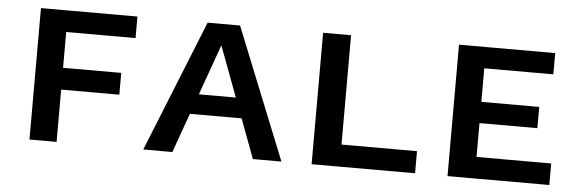

<svg xmlns="http://www.w3.org/2000/svg" viewBox="-38 -577 2059 684"><g transform="rotate(5 991.0 -235.0)"><path d="M84 0V-470H181V0ZM117 -187V-265H389V-187ZM117 -393V-470H429V-393Z M491 0 680 -470H796L985 0H883L723 -428H748L595 0ZM591 -141 614 -213H841L875 -141Z M1093 0V-470H1193V0ZM1126 0V-79H1463V0Z M1579 0V-470H1676V0ZM1612 0V-77H1943V0ZM1612 -198V-274H1883V-198ZM1612 -394V-470H1923V-394Z"/></g></svg>

Font: Ysabeau SC SemiBold
Style: Regular
Weight: 600
Designer: Christian Thalmann (Catharsis Fonts)
Version: Version 2.001;gftools[0.9.30]; featfreeze: smcp